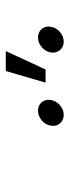

<svg xmlns="http://www.w3.org/2000/svg" viewBox="196 -1086 245 678"><g transform="rotate(-90 319.0 -747.5)"><path d="M510.3 -645.5Q491.7 -645.5 480.5 -658.9Q469.2 -672.4 472.2 -691.4Q475.6 -710 491 -723.1Q506.3 -736.3 525.4 -736.3Q543.9 -736.3 555.2 -723.1Q566.4 -710 563 -690.9Q560.1 -672.4 544.7 -658.9Q529.3 -645.5 510.3 -645.5ZM252 -645.5Q232.9 -645.5 221.7 -658.9Q210.4 -672.4 213.9 -691.4Q216.8 -710 232.4 -723.1Q248 -736.3 266.6 -736.3Q285.6 -736.3 296.6 -723.1Q307.6 -710 304.7 -690.9Q301.3 -672.4 285.9 -658.9Q270.5 -645.5 252 -645.5ZM365.7 -709.5 406.7 -850.1H477.1L412.1 -709.5Z"/></g></svg>

Font: Inter 16pt Light
Style: Italic
Weight: 300
Italic angle: -9.3988°
Version: Version 4.001;git-66647c0bb